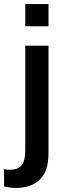

<svg xmlns="http://www.w3.org/2000/svg" viewBox="-47 -732 331 942"><path d="M31 190Q5 190 -27 183V98Q-14 101 1 101Q40 101 58.5 79.5Q77 58 77 5V-508H191V20Q191 108 148.5 149Q106 190 31 190ZM77 -603V-712H191V-603Z"/></svg>

Font: CST
Style: Medium
Weight: 500
Version: Version 1.00